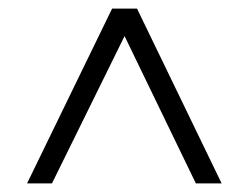

<svg xmlns="http://www.w3.org/2000/svg" viewBox="-20 -730 579 447"><path d="M43 -303 241 -710H299L496 -303H436L270 -646L101 -303Z"/></svg>

Font: Raleway
Style: Regular
Weight: 400
Designer: Matt McInerney, Pablo Impallari, Rodrigo Fuenzalida
Foundry: Matt McInerney, Pablo Impallari, Rodrigo Fuenzalida
Version: Version 4.101;RELEASE